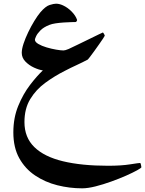

<svg xmlns="http://www.w3.org/2000/svg" viewBox="-20 -522 785 1039"><path d="M745.1 382.8Q745.1 386.7 722.2 399.4Q699.2 412.1 662.4 428.5Q625.5 444.8 582 460.4Q538.6 476.1 497.1 486.6Q455.6 497.1 424.3 497.1Q356.4 497.1 290.3 480.5Q224.1 463.9 170.2 427.7Q116.2 391.6 84.2 334Q52.2 276.4 52.2 194.3Q52.2 115.7 78.6 51.3Q105 -13.2 142.3 -62Q179.7 -110.8 211.9 -141.1Q190.9 -144 164.1 -156.2Q137.2 -168.5 117.4 -189Q97.7 -209.5 97.7 -236.3Q97.7 -256.3 107.4 -285.9Q117.2 -315.4 132.6 -347.4Q147.9 -379.4 165.5 -408.2Q183.1 -437 198.2 -455.1Q226.6 -488.3 248.8 -495.1Q271 -502 283.2 -502Q301.3 -502 321.3 -492.7Q346.7 -481 368.2 -459Q389.6 -437 397 -414.6Q397.9 -412.1 395 -407.5Q392.1 -402.8 389.2 -402.8Q384.3 -402.8 366.7 -402.3Q349.1 -401.9 326.2 -400.4Q303.2 -398.9 281.7 -395.8Q260.3 -392.6 247.1 -387.2Q215.3 -374.5 198.5 -357.2Q181.6 -339.8 175.3 -325.7Q168.9 -311.5 168.9 -307.6Q168.9 -294.9 187.3 -284.2Q205.6 -273.4 231.9 -265.6Q258.3 -257.8 283.9 -253.4Q309.6 -249 323.7 -249Q332.5 -249 351.1 -256.8Q370.1 -265.6 400.4 -280.3Q430.7 -294.9 461.7 -310.1Q492.7 -325.2 514.2 -335.7Q535.6 -346.2 536.6 -346.2Q538.1 -346.2 542.5 -338.9Q546.9 -331.5 546.9 -328.6Q546.9 -327.1 538.1 -314Q529.3 -300.8 516.1 -282Q502.9 -263.2 489.5 -244.6Q476.1 -226.1 466.3 -213.4Q456.5 -200.7 455.1 -199.7Q426.8 -184.6 394.8 -169.9Q362.8 -155.3 330.1 -138.2Q274.9 -110.4 224.9 -73.7Q174.8 -37.1 143.6 14.4Q112.3 65.9 112.3 138.7Q112.3 221.7 165.8 273.9Q219.2 326.2 320.6 350.6Q421.9 375 564.5 375Q636.2 375 683.6 367.4Q731 359.9 738.3 359.9Q740.7 359.9 742.9 370.1Q745.1 380.4 745.1 382.8Z"/></svg>

Font: Scheherazade New
Style: Bold
Weight: 700
Designer: SIL International
Foundry: SIL International
Version: Version 4.000